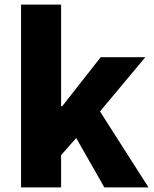

<svg xmlns="http://www.w3.org/2000/svg" viewBox="-20 -819 674 839"><path d="M72 0V-799H247V-355H252L420 -569H615L417 -332L629 0H436L313 -216L247 -141V0Z"/></svg>

Font: Noto Sans SC Black
Style: Regular
Weight: 900
Designer: Ryoko NISHIZUKA  (kana, bopomofo & ideographs); Paul D. Hunt (Latin, Greek & Cyrillic); Sandoll Communications , Soo-you
Foundry: Adobe
Version: Version 2.004-H2;hotconv 1.0.118;makeotfexe 2.5.65603